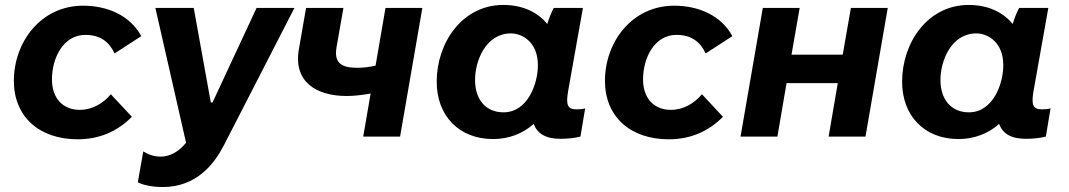

<svg xmlns="http://www.w3.org/2000/svg" viewBox="-20 -552 4320 776"><path d="M294 11C380 11 454 -20 513 -80L428 -171C397 -134 353 -108 302 -108C237 -108 190 -152 190 -231C190 -318 236 -411 325 -411C384 -411 421 -384 443 -336L551 -406C506 -489 415 -529 316 -529C145 -529 36 -382 36 -225C36 -81 138 11 294 11Z M637 204C776 204 847 109 886 33L1170 -520H1017L839 -138H832L763 -520H608L732 25C700 64 664 81 630 81C602 81 580 73 559 60L537 185C565 199 606 204 637 204Z M1381 -164C1412 -164 1444 -168 1478 -174L1448 0H1597L1687 -520H1538L1498 -287C1473 -281 1449 -278 1423 -278C1358 -278 1330 -299 1340 -360L1368 -520H1217L1188 -353C1165 -221 1259 -164 1381 -164Z M2245 9C2274 9 2302 6 2326 0L2345 -114C2334 -111 2323 -110 2310 -110C2273 -110 2267 -129 2276 -183L2336 -520H2218C2209 -503 2199 -479 2192 -455C2153 -503 2092 -532 2014 -532C1848 -532 1745 -379 1745 -222C1745 -84 1835 10 1973 10C2038 10 2094 -13 2137 -51C2152 -12 2185 9 2245 9ZM2045 -417C2091 -417 2154 -382 2154 -288C2154 -214 2113 -98 2015 -98C1944 -98 1900 -149 1900 -229C1900 -307 1944 -417 2045 -417Z M2683 11C2769 11 2843 -20 2902 -80L2817 -171C2786 -134 2742 -108 2691 -108C2626 -108 2579 -152 2579 -231C2579 -318 2625 -411 2714 -411C2773 -411 2810 -384 2832 -336L2940 -406C2895 -489 2804 -529 2705 -529C2534 -529 2425 -382 2425 -225C2425 -81 2527 11 2683 11Z M3419 -520 3386 -331H3179L3212 -520H3063L2973 0H3122L3159 -216H3366L3329 0H3478L3568 -520Z M4126 9C4155 9 4183 6 4207 0L4226 -114C4215 -111 4204 -110 4191 -110C4154 -110 4148 -129 4157 -183L4217 -520H4099C4090 -503 4080 -479 4073 -455C4034 -503 3973 -532 3895 -532C3729 -532 3626 -379 3626 -222C3626 -84 3716 10 3854 10C3919 10 3975 -13 4018 -51C4033 -12 4066 9 4126 9ZM3926 -417C3972 -417 4035 -382 4035 -288C4035 -214 3994 -98 3896 -98C3825 -98 3781 -149 3781 -229C3781 -307 3825 -417 3926 -417Z"/></svg>

Font: Fixel Display 20240404
Style: Bold Italic
Weight: 700
Italic angle: -10°
Designer: AlfaBravo + MacPaw
Foundry: Kyrylo Tkachov, Marchela Mozhyna, Serhii Makarenko, Maria Weinstein, Zakhar Kryvoshyya
Version: Version 1.211;Glyphs 3.2 (3225)